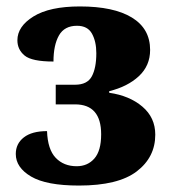

<svg xmlns="http://www.w3.org/2000/svg" viewBox="-20 -566 527 596"><path d="M225 10Q124 10 76.5 -18Q29 -46 29 -88Q29 -120 54 -139.5Q79 -159 126 -159Q128 -102 153 -76Q178 -50 218 -50Q252 -50 273 -74Q294 -98 294 -149Q294 -242 213 -242H153V-303H213Q251 -303 265 -329Q279 -355 279 -401Q279 -437 265.5 -461.5Q252 -486 219 -486Q180 -486 163 -456Q146 -426 146 -375Q79 -375 56.5 -393.5Q34 -412 34 -441Q34 -484 84 -515Q134 -546 228 -546Q333 -546 389.5 -511.5Q446 -477 446 -411Q446 -362 411 -329.5Q376 -297 319 -283V-278Q382 -269 422 -235Q462 -201 462 -148Q462 -78 404.5 -34Q347 10 225 10Z"/></svg>

Font: Noto Serif SemiCondensed ExtraBold
Style: Regular
Weight: 800
Width: 4
Designer: Monotype Design Team
Foundry: Monotype Imaging Inc.
Version: Version 2.015